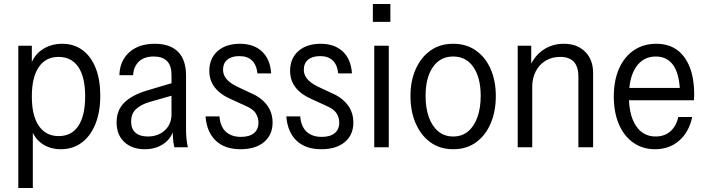

<svg xmlns="http://www.w3.org/2000/svg" viewBox="-20 -740 3547 965"><path d="M286 10Q227 10 185.5 -22Q144 -54 131 -114L145 -119V205H72V-510H140V-399L132 -405Q147 -460 191 -490Q235 -520 293 -520Q352 -520 395 -488Q438 -456 461 -397.5Q484 -339 484 -259Q484 -177 459.5 -116.5Q435 -56 390.5 -23Q346 10 286 10ZM275 -56Q340 -56 374 -107.5Q408 -159 408 -256Q408 -353 373.5 -403.5Q339 -454 274 -454Q210 -454 175 -403Q140 -352 140 -255Q140 -158 175.5 -107Q211 -56 275 -56Z M856 0Q852 -18 850 -39.5Q848 -61 848 -90H842V-364Q842 -410 819.5 -433Q797 -456 753 -456Q704 -456 677.5 -430Q651 -404 649 -362H580Q582 -434 629.5 -477Q677 -520 758 -520Q835 -520 875 -479.5Q915 -439 915 -361V-90Q915 -68 917 -45.5Q919 -23 924 0ZM708 10Q643 10 604.5 -26.5Q566 -63 566 -125Q566 -185 603.5 -223Q641 -261 715 -284L860 -327V-264L730 -227Q685 -213 662 -190Q639 -167 639 -129Q639 -93 660.5 -73.5Q682 -54 723 -54Q775 -54 808.5 -85Q842 -116 842 -166L854 -91Q840 -42 800.5 -16Q761 10 708 10Z M1189 10Q1109 10 1064 -33.5Q1019 -77 1013 -155H1083Q1087 -104 1115 -78Q1143 -52 1191 -52Q1233 -52 1256 -70.5Q1279 -89 1279 -124Q1279 -149 1265 -171Q1251 -193 1210 -210L1140 -242Q1087 -265 1059.5 -300.5Q1032 -336 1032 -384Q1032 -446 1073.5 -483Q1115 -520 1186 -520Q1255 -520 1296.5 -481.5Q1338 -443 1343 -371H1274Q1269 -415 1246 -436.5Q1223 -458 1183 -458Q1144 -458 1122.5 -440Q1101 -422 1101 -389Q1101 -365 1117 -344.5Q1133 -324 1171 -305L1239 -273Q1292 -251 1321 -213Q1350 -175 1350 -124Q1350 -62 1307 -26Q1264 10 1189 10Z M1595 10Q1515 10 1470 -33.5Q1425 -77 1419 -155H1489Q1493 -104 1521 -78Q1549 -52 1597 -52Q1639 -52 1662 -70.5Q1685 -89 1685 -124Q1685 -149 1671 -171Q1657 -193 1616 -210L1546 -242Q1493 -265 1465.5 -300.5Q1438 -336 1438 -384Q1438 -446 1479.5 -483Q1521 -520 1592 -520Q1661 -520 1702.5 -481.5Q1744 -443 1749 -371H1680Q1675 -415 1652 -436.5Q1629 -458 1589 -458Q1550 -458 1528.5 -440Q1507 -422 1507 -389Q1507 -365 1523 -344.5Q1539 -324 1577 -305L1645 -273Q1698 -251 1727 -213Q1756 -175 1756 -124Q1756 -62 1713 -26Q1670 10 1595 10Z M1861 0V-510H1934V0ZM1854 -630V-720H1942V-630Z M2258 10Q2191 10 2143 -25Q2095 -60 2069 -120.5Q2043 -181 2043 -257Q2043 -334 2069.5 -393Q2096 -452 2143.5 -486Q2191 -520 2258 -520Q2324 -520 2372 -486Q2420 -452 2446 -393Q2472 -334 2472 -257Q2472 -181 2446.5 -120.5Q2421 -60 2373 -25Q2325 10 2258 10ZM2258 -54Q2302 -54 2332.5 -79.5Q2363 -105 2379.5 -151Q2396 -197 2396 -258Q2396 -349 2359.5 -402.5Q2323 -456 2258 -456Q2192 -456 2155.5 -402.5Q2119 -349 2119 -258Q2119 -197 2135.5 -151Q2152 -105 2183 -79.5Q2214 -54 2258 -54Z M2582 0V-510H2650V-402H2655V0ZM2887 0V-354Q2887 -405 2864 -429.5Q2841 -454 2796 -454Q2753 -454 2721.5 -434.5Q2690 -415 2672.5 -381Q2655 -347 2655 -304L2645 -409Q2667 -460 2711.5 -490Q2756 -520 2814 -520Q2881 -520 2921 -480Q2961 -440 2961 -373V0Z M3272 10Q3210 10 3163 -23Q3116 -56 3090.5 -115.5Q3065 -175 3065 -255Q3065 -336 3091.5 -395.5Q3118 -455 3166 -487.5Q3214 -520 3279 -520Q3339 -520 3381 -490.5Q3423 -461 3446 -404Q3469 -347 3469 -264Q3469 -257 3468.5 -250.5Q3468 -244 3468 -236H3117V-298H3425L3398 -259Q3398 -359 3367 -407.5Q3336 -456 3276 -456Q3213 -456 3177 -403.5Q3141 -351 3141 -255Q3141 -161 3176.5 -107.5Q3212 -54 3275 -54Q3320 -54 3349.5 -80Q3379 -106 3389 -152H3459Q3444 -78 3394.5 -34Q3345 10 3272 10Z"/></svg>

Font: Instrument Sans SemiCondensed
Style: Regular
Weight: 400
Width: 4
Designer: Rodrigo Fuenzalida
Foundry: fragTYPE
Version: Version 1.000;gftools[0.9.28]